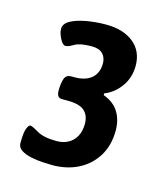

<svg xmlns="http://www.w3.org/2000/svg" viewBox="-73 -767 466 536"><g transform="rotate(15 160.0 -499.0)"><path d="M169 -708Q220 -708 249.5 -684Q279 -660 279 -618Q279 -584 260.5 -558Q242 -532 214 -521V-516Q244 -505 258 -482.5Q272 -460 272 -429Q272 -386 252.5 -354.5Q233 -323 200 -306.5Q167 -290 126 -290Q115 -290 98 -291Q81 -292 64 -295.5Q47 -299 35.5 -306.5Q24 -314 24 -326Q24 -358 29 -369.5Q34 -381 38 -381Q44 -381 63 -369.5Q82 -358 120 -358Q139 -358 153.5 -366Q168 -374 176 -389Q184 -404 184 -425Q184 -449 169.5 -462Q155 -475 121 -475H104Q89 -475 89 -496Q89 -516 93.5 -529.5Q98 -543 112 -543H123Q144 -543 159 -550Q174 -557 181.5 -570Q189 -583 189 -600Q189 -618 178.5 -628.5Q168 -639 147 -639Q113 -639 98 -630Q83 -621 75 -621Q67 -621 59 -636.5Q51 -652 51 -664Q51 -679 68 -688.5Q85 -698 112.5 -703Q140 -708 169 -708Z"/></g></svg>

Font: Asap VF Beta
Style: Italic
Weight: 400
Italic angle: -6°
Designer: Pablo Cosgaya
Foundry: Pablo Cosgaya
Version: Version 1.007